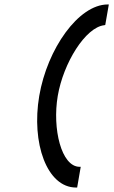

<svg xmlns="http://www.w3.org/2000/svg" viewBox="-20 -720 512 861"><path d="M321 121H326L342 28H337C255 28 214 -143 239 -290C264 -437 363 -598 448 -607L452 -608L468 -700H463C332 -700 192 -501 156 -290C120 -79 190 121 321 121Z"/></svg>

Font: Charger Monospace
Style: Regular
Weight: 400
Designer: Jasper
Foundry: Cannot Into Space Fonts
Version: Version 0.980